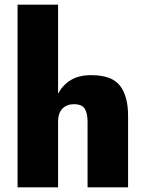

<svg xmlns="http://www.w3.org/2000/svg" viewBox="-20 -800 622 820"><path d="M354 -280Q354 -316 342 -335.5Q330 -355 296 -355Q265 -355 246.5 -336Q228 -317 228 -280V0H55V-780H228V-400Q247 -436 281.5 -457.5Q316 -479 369 -479Q458 -479 492.5 -434Q527 -389 527 -306V0H354Z"/></svg>

Font: Jost* Heavy
Style: Regular
Weight: 800
Version: Version 3.7